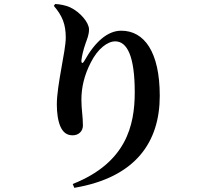

<svg xmlns="http://www.w3.org/2000/svg" viewBox="-20 -845 1040 948"><path d="M339 63.5 346.9 82.4C651 31 768.8 -144.7 768.8 -371.9C768.8 -588.2 692.6 -693.4 578.6 -693.4C511.4 -693.4 449.4 -638.7 397.3 -545.8C388.2 -529.2 381 -530.2 382.1 -548.5C384.5 -569.2 391.2 -598.5 402.4 -630.5C410.6 -653.8 419.5 -673.1 419.5 -699.8C419.5 -733.9 375.4 -786.1 325.4 -809.2C304.6 -818.5 275 -824.5 252.3 -825.2L245.8 -816C287.8 -766.8 304.7 -725.7 304.7 -659C304.7 -593.2 260.6 -426 260.6 -329.1C260.6 -290.1 265.6 -249.4 278.2 -220.4C291.3 -191.3 309.8 -176.9 339 -176.9C367.5 -176.9 389.4 -196.4 389.4 -225.5C389.4 -270.8 381.9 -305.1 381.9 -352.3C381.9 -414.6 396.6 -474.8 428.2 -536.3C462.4 -604.5 511 -640.8 548.9 -640.8C608.3 -640.8 645.3 -566.2 645.3 -389.5C645.3 -224.2 602.2 -40.7 339 63.5Z"/></svg>

Font: Source Han Serif CN VF
Style: Regular
Weight: 250
Designer: Ryoko NISHIZUKA 西塚涼子 (kana & ideographs); Frank Grießhammer (Latin, Greek & Cyrillic); Wenlong ZHANG 张文龙 (bopomofo); San
Foundry: Adobe
Version: Version 2.002;hotconv 1.1.0;makeotfexe 2.6.0